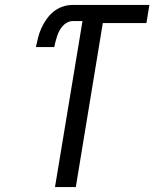

<svg xmlns="http://www.w3.org/2000/svg" viewBox="-20 -755 640 775"><path d="M202 0 313 -670H274Q263 -670 252 -664.5Q241 -659 233 -650Q225 -641 219.5 -630.5Q214 -620 210.5 -609Q207 -598 204 -587Q201 -576 199 -565H125Q129 -585 134 -604.5Q139 -624 147.5 -642.5Q156 -661 168.5 -678.5Q181 -696 197.5 -709Q214 -722 233.5 -728.5Q253 -735 273 -735H583L571 -662H395L286 0Z"/></svg>

Font: Iosevka Extended Oblique
Style: Regular
Weight: 400
Width: 7
Italic angle: -9°
Monospace: yes
Designer: Belleve Invis
Foundry: Belleve Invis
Version: Version 32.0.1; ttfautohint (v1.8.4)